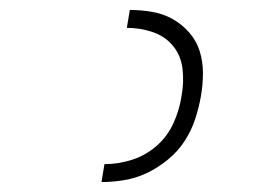

<svg xmlns="http://www.w3.org/2000/svg" viewBox="-20 -800 540 386"><path d="M184 -434 190 -470Q217 -470 244.5 -478.5Q272 -487 294.5 -506.5Q317 -526 329 -553Q341 -580 345 -607Q350 -634 347 -661Q344 -688 328 -707.5Q312 -727 287 -735.5Q262 -744 235 -744L241 -780Q264 -780 286.5 -776Q309 -772 327.5 -761.5Q346 -751 360.5 -734.5Q375 -718 381.5 -697Q388 -676 388 -653Q388 -630 384 -607Q380 -584 372.5 -561Q365 -538 351.5 -517Q338 -496 318 -479.5Q298 -463 276 -452.5Q254 -442 230.5 -438Q207 -434 184 -434Z"/></svg>

Font: Iosevka Term Curly Extralight
Style: Italic
Weight: 200
Italic angle: -9°
Designer: Belleve Invis
Foundry: Belleve Invis
Version: Version 32.3.0